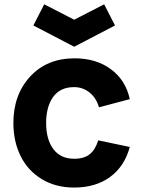

<svg xmlns="http://www.w3.org/2000/svg" viewBox="-20 -846 647 882"><path d="M183.1 -826.2 133.3 -729 320.8 -631.3 508.3 -729 458.5 -826.2 320.8 -755.4ZM576.2 -390.6 434.6 -353Q422.4 -396 391.4 -420.9Q360.4 -445.8 320.8 -445.8Q256.3 -445.8 224.1 -400.6Q191.9 -355.5 191.9 -281.2Q191.9 -205.6 225.1 -161.1Q258.3 -116.7 320.8 -116.7Q366.7 -116.7 392.3 -137.7Q418 -158.7 431.2 -201.2L576.2 -170.9Q552.2 -81.5 485.6 -33Q418.9 15.6 320.8 15.6Q235.4 15.6 171.4 -23.4Q107.4 -62.5 74.5 -129.4Q41.5 -196.3 41.5 -281.2Q41.5 -411.1 118.7 -494.6Q195.8 -578.1 322.8 -578.1Q421.9 -578.1 489.7 -527.8Q557.6 -477.5 576.2 -390.6Z"/></svg>

Font: Manrope3 ExtraBold
Style: Bold
Weight: 800
Width: 4
Designer: Mikhail Sharanda
Foundry: Mikhail Sharanda
Version: Version 3.000;PS 003.000;hotconv 1.0.88;makeotf.lib2.5.64775